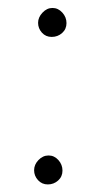

<svg xmlns="http://www.w3.org/2000/svg" viewBox="-20 -559 256 492"><path d="M102.5 -86.4Q87.4 -86.4 77.4 -97.4Q67.4 -108.4 67.4 -122.8Q67.4 -137.2 78.6 -148.9Q89.8 -160.6 104.5 -160.6Q119.1 -160.6 129.6 -148.9Q140.1 -137.2 140.1 -121.8Q140.1 -106.4 128.9 -96.4Q117.7 -86.4 102.5 -86.4ZM112.5 -464.4Q97.2 -464.4 87.4 -475.3Q77.6 -486.3 77.6 -500.5Q77.6 -514.6 88.9 -526.6Q100.1 -538.6 114.5 -538.6Q128.9 -538.6 139.6 -526.9Q150.4 -515.1 150.4 -499.8Q150.4 -484.4 139.2 -474.4Q127.9 -464.4 112.5 -464.4Z"/></svg>

Font: Amatic
Style: Bold
Weight: 700
Width: 3
Version: Version 2.000; ttfautohint (v0.92-dirty) -l 8 -r 50 -G 50 -x